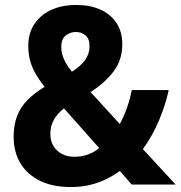

<svg xmlns="http://www.w3.org/2000/svg" viewBox="-20 -744 728 774"><path d="M287 -724Q343 -724 384.5 -705.5Q426 -687 449.5 -651.5Q473 -616 473 -566Q473 -502 437.5 -455.5Q402 -409 345 -373L463 -244Q479 -274 491.5 -308.5Q504 -343 511 -381H660Q648 -324 622 -261Q596 -198 556 -143L688 0H511L463 -55Q436 -35 405.5 -20.5Q375 -6 340.5 2Q306 10 266 10Q192 10 140.5 -15.5Q89 -41 62 -86.5Q35 -132 35 -192Q35 -240 49 -276.5Q63 -313 91.5 -341.5Q120 -370 160 -394Q137 -423 122 -449.5Q107 -476 100.5 -503Q94 -530 94 -560Q94 -610 118.5 -647Q143 -684 186.5 -704Q230 -724 287 -724ZM238 -307Q220 -293 208 -277.5Q196 -262 189.5 -244Q183 -226 183 -204Q183 -163 210 -137.5Q237 -112 280 -112Q309 -112 334 -121Q359 -130 380 -147ZM286 -615Q264 -615 245.5 -601.5Q227 -588 227 -554Q227 -529 238.5 -504Q250 -479 270 -455Q305 -477 323 -502Q341 -527 341 -558Q341 -588 324.5 -601.5Q308 -615 286 -615Z"/></svg>

Font: Noto Sans Thai SemiCondensed
Style: Bold
Weight: 700
Width: 4
Designer: Monotype Design Team
Foundry: Monotype Imaging Inc.
Version: Version 2.001